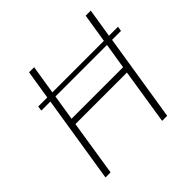

<svg xmlns="http://www.w3.org/2000/svg" viewBox="-180 -915 1096 1096"><g transform="rotate(-45 368.5 -366.5)"><path d="M732 -529H660L576 0H535L588 -337H172L119 0H78L162 -529H89L93 -558H166L194 -733H235L207 -558H623L651 -733H692L664 -558H737ZM619 -529H203L178 -374H594Z"/></g></svg>

Font: Exo ExtraLight
Style: Italic
Weight: 275
Italic angle: -9°
Designer: Natanael Gama
Foundry: Natanael Gama
Version: Version 1.500; ttfautohint (v1.6)